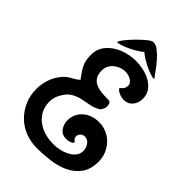

<svg xmlns="http://www.w3.org/2000/svg" viewBox="-250 -933 1035 1035"><g transform="rotate(45 267.5 -415.5)"><path d="M287 -702Q314 -702 344 -695.5Q374 -689 399 -675Q424 -661 440.5 -638.5Q457 -616 457 -583Q457 -551 438 -528.5Q419 -506 386 -506Q380 -506 370.5 -508Q361 -510 352 -514Q343 -518 335.5 -523.5Q328 -529 327 -536Q338 -544 344.5 -554Q351 -564 351 -578Q351 -589 344.5 -597Q338 -605 328 -610.5Q318 -616 307 -618.5Q296 -621 287 -621Q269 -621 252 -614.5Q235 -608 221.5 -597Q208 -586 200 -570Q192 -554 192 -535Q192 -503 204.5 -485.5Q217 -468 237 -460Q257 -452 282 -450Q307 -448 331 -448Q342 -448 346 -437.5Q350 -427 350 -419Q350 -408 345.5 -398.5Q341 -389 335 -381Q308 -364 279.5 -359Q251 -354 224 -348Q197 -342 172 -327.5Q147 -313 128 -278Q120 -264 115.5 -249Q111 -234 111 -218Q111 -180 126 -152Q141 -124 166 -105.5Q191 -87 223 -78Q255 -69 290 -69Q310 -69 334 -74Q358 -79 379 -89.5Q400 -100 414.5 -117Q429 -134 429 -159Q429 -180 415.5 -199.5Q402 -219 379 -219Q366 -219 355.5 -209Q345 -199 345 -186Q345 -175 350.5 -169Q356 -163 363 -157Q361 -151 355.5 -147.5Q350 -144 342.5 -141.5Q335 -139 327.5 -138.5Q320 -138 315 -138Q284 -138 267.5 -162Q251 -186 251 -214Q251 -241 261.5 -262Q272 -283 290 -298Q308 -313 331 -320.5Q354 -328 379 -328Q410 -328 437.5 -316Q465 -304 485 -283Q505 -262 516.5 -234.5Q528 -207 528 -176Q528 -116 501 -79.5Q474 -43 432 -23.5Q390 -4 339 2.5Q288 9 241 9Q193 9 151.5 -7.5Q110 -24 79.5 -54Q49 -84 31 -125Q13 -166 13 -214Q13 -256 27 -294.5Q41 -333 70 -364Q87 -381 108 -391.5Q129 -402 147 -418Q133 -436 123 -451Q113 -466 105.5 -481Q98 -496 94.5 -513.5Q91 -531 91 -555Q91 -592 109.5 -619.5Q128 -647 157 -665.5Q186 -684 220.5 -693Q255 -702 287 -702ZM142 -701Q142 -709 159.5 -731.5Q177 -754 200.5 -778Q224 -802 247 -821Q270 -840 282 -840Q301 -840 322 -823.5Q343 -807 362.5 -784.5Q382 -762 398.5 -738.5Q415 -715 426 -701H425Q412 -701 391.5 -708Q371 -715 350 -725.5Q329 -736 311 -747.5Q293 -759 284 -768Q275 -759 256.5 -747.5Q238 -736 217 -725.5Q196 -715 176 -708Q156 -701 143 -701Z"/></g></svg>

Font: Gloria
Style: Regular
Weight: 400
Designer: Peter Wiegel
Foundry: Peter Wiegel
Version: Version 1.000